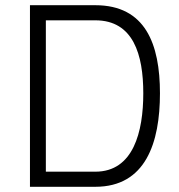

<svg xmlns="http://www.w3.org/2000/svg" viewBox="-20 -717 686 737"><path d="M346 0C539 0 594 -169 594 -359C594 -548 538 -697 346 -697H95V0ZM530 -359C530 -211 492 -58 346 -58H156V-639H346C492 -639 530 -507 530 -359Z"/></svg>

Font: TitilliumText22L
Style: 250 wt
Weight: 300
Designer: Campivisivi
Foundry: Campivisivi
Version: 1.000